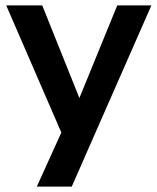

<svg xmlns="http://www.w3.org/2000/svg" viewBox="-20 -509 580 709"><path d="M116 180 218 -45V7L3 -489H136L288 -110H258L413 -489H539L245 180Z"/></svg>

Font: NunitoSans3
Style: Bold
Weight: 700
Designer: Vernon Adams
Foundry: Vernon Adams
Version: Version 3.101;gftools[0.9.27]